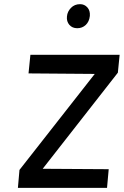

<svg xmlns="http://www.w3.org/2000/svg" viewBox="-20 -902 594 922"><path d="M66 0 73.5 -86 435 -547 117 -549.5 126 -639H554.5L546 -553L185 -91.5L502 -89.5L494 0ZM351 -766.5Q327 -766.5 313 -782.8Q299 -799 301.5 -823Q303.5 -846.5 320.8 -864.2Q338 -882 364.5 -882Q385.5 -882 399.5 -866.5Q413.5 -851 411.5 -825.5Q408.5 -798 391.8 -782.2Q375 -766.5 351 -766.5Z"/></svg>

Font: Karla Medium
Style: Italic
Weight: 500
Italic angle: -8°
Designer: Jonathan Pinhorn
Version: Version 2.001